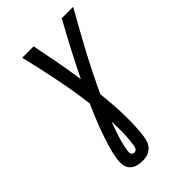

<svg xmlns="http://www.w3.org/2000/svg" viewBox="-276 -836 1153 1153"><g transform="rotate(-45 300.0 -260.0)"><path d="M223 215Q199 215 176 208Q153 201 138.5 184.5Q124 168 121 144Q118 120 122 96Q129 51 142.5 7Q156 -37 171.5 -81Q187 -125 205 -168Q223 -211 242 -254Q226 -377 202 -497Q178 -617 149 -735H246Q263 -651 279 -566Q295 -481 307 -395Q349 -481 393.5 -566Q438 -651 485 -735H582Q513 -615 448 -493.5Q383 -372 326 -248Q331 -202 334.5 -156.5Q338 -111 339 -64.5Q340 -18 338.5 29Q337 76 330 123Q327 142 319 160Q311 178 295.5 191.5Q280 205 261 210Q242 215 223 215ZM223 144Q229 144 234.5 141.5Q240 139 243 134Q246 129 247.5 123.5Q249 118 250 112Q258 63 259 13.5Q260 -36 257 -84Q239 -37 224 11Q209 59 201 108Q200 114 200 120.5Q200 127 203 132.5Q206 138 211.5 141Q217 144 223 144Z"/></g></svg>

Font: Iosevka Etoile Medium Oblique
Style: Regular
Weight: 500
Italic angle: -9°
Designer: Belleve Invis
Foundry: Belleve Invis
Version: Version 15.5.2; ttfautohint (v1.8.4)